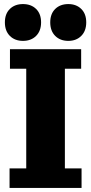

<svg xmlns="http://www.w3.org/2000/svg" viewBox="-20 -924 447 944"><path d="M316 -723Q276 -723 251.5 -747.5Q227 -772 227 -814Q227 -856 251.5 -880Q276 -904 316 -904Q355 -904 379.5 -880Q404 -856 404 -814Q404 -772 379.5 -747.5Q355 -723 316 -723ZM93 -723Q53 -723 28.5 -747.5Q4 -772 4 -814Q4 -856 28.5 -880Q53 -904 93 -904Q133 -904 157.5 -880Q182 -856 182 -814Q182 -772 157.5 -747.5Q133 -723 93 -723ZM27 0V-96H109V-586H29V-682H379V-586H299V-96H381V0Z"/></svg>

Font: Montagu Slab 16pt
Style: Bold
Weight: 700
Designer: Florian Karsten
Foundry: Florian Karsten
Version: Version 1.000; ttfautohint (v1.8.3)